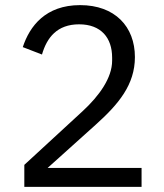

<svg xmlns="http://www.w3.org/2000/svg" viewBox="-20 -730 640 750"><path d="M533 0V-74H166L354 -243C443 -323 507 -399 507 -507C507 -626 429 -710 293 -710C158 -710 96 -628 69 -546L144 -517C163 -583 203 -635 289 -635C375 -635 418 -582 418 -505V-493C418 -426 368 -356 303 -296L75 -86V0Z"/></svg>

Font: Braiins Sans
Style: Regular
Weight: 400
Designer: Mike Abbink, Paul van der Laan, Pieter van Rosmalen, Jiri Chlebus, Lubos Buracinsky
Foundry: Bold Monday, Sudetype
Version: Version 1.000;hotconv 1.0.109;makeotfexe 2.5.65596